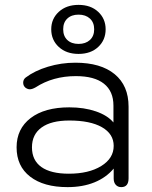

<svg xmlns="http://www.w3.org/2000/svg" viewBox="-20 -757 625 787"><path d="M48 -153Q48 -229 105.5 -273Q163 -317 264 -317Q325 -317 373 -300.5Q421 -284 445 -255V-324Q445 -383 406 -414Q367 -445 291 -445Q197 -445 126 -399Q112 -391 102 -391Q94 -391 85 -397Q75 -405 75 -418Q75 -431 85 -439Q122 -467 176.5 -483.5Q231 -500 289 -500Q393 -500 450 -453Q507 -406 507 -320V-26Q507 10 477 10Q463 10 454.5 0.5Q446 -9 446 -25V-66Q415 -29 367 -9.5Q319 10 257 10Q159 10 103.5 -33Q48 -76 48 -153ZM446 -159Q446 -208 398 -235.5Q350 -263 264 -263Q190 -263 150.5 -234.5Q111 -206 111 -153Q111 -100 149.5 -72.5Q188 -45 262 -45Q344 -45 395 -76.5Q446 -108 446 -159ZM190 -637Q190 -680 221 -708.5Q252 -737 302 -737Q352 -737 382.5 -708.5Q413 -680 413 -637Q413 -593 382.5 -564.5Q352 -536 302 -536Q252 -536 221 -564.5Q190 -593 190 -637ZM366 -637Q366 -665 348.5 -681Q331 -697 302 -697Q273 -697 256 -681Q239 -665 239 -637Q239 -609 256 -593Q273 -577 302 -577Q331 -577 348.5 -593Q366 -609 366 -637Z"/></svg>

Font: Kodchasan Light
Style: Regular
Weight: 300
Version: Version 1.000; ttfautohint (v1.6)